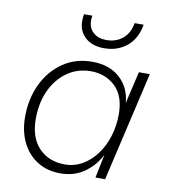

<svg xmlns="http://www.w3.org/2000/svg" viewBox="-81 -784 763 863"><g transform="rotate(10 300.0 -352.5)"><path d="M252 9Q191 9 146 -19.5Q101 -48 76.5 -98.5Q52 -149 52 -214Q52 -297 84 -364Q116 -431 173.5 -470.5Q231 -510 307 -510Q385 -510 433 -467Q481 -424 487 -354L521 -500H571L455 0H411L433 -108Q408 -57 361.5 -24Q315 9 252 9ZM265 -34Q308 -34 345 -55.5Q382 -77 409 -114Q436 -151 450.5 -198.5Q465 -246 465 -297Q465 -382 420 -424.5Q375 -467 309 -467Q248 -467 201 -434Q154 -401 127.5 -344Q101 -287 101 -214Q101 -128 146 -81Q191 -34 265 -34ZM505 -714Q494 -649 451.5 -614Q409 -579 348 -579Q293 -579 261.5 -608Q230 -637 230 -682Q230 -700 233 -714H271Q269 -701 269 -691Q269 -657 292 -637Q315 -617 352 -617Q395 -617 425.5 -642Q456 -667 464 -714Z"/></g></svg>

Font: Work Sans Light
Style: Italic
Weight: 300
Italic angle: -13°
Designer: Wei Huang
Foundry: Wei Huang
Version: Version 2.010; ttfautohint (v1.8.3)